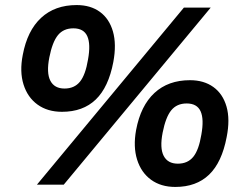

<svg xmlns="http://www.w3.org/2000/svg" viewBox="-20 -730 948 759"><path d="M126 0 707 -700H813L232 0ZM225 -288Q168 -288 128.5 -316.5Q89 -345 73 -396Q57 -447 70 -513Q88 -609 142.5 -659.5Q197 -710 283 -710Q338 -710 375 -683Q412 -656 426.5 -605.5Q441 -555 428 -485Q409 -385 358.5 -336.5Q308 -288 225 -288ZM235 -380Q274 -380 296 -407Q318 -434 328 -495Q339 -556 325 -587Q311 -618 270 -618Q231 -618 209 -591Q187 -564 175 -503Q163 -442 179 -411Q195 -380 235 -380ZM673 9Q616 9 577 -19.5Q538 -48 522 -99Q506 -150 518 -216Q536 -312 590.5 -362.5Q645 -413 731 -413Q786 -413 823.5 -386Q861 -359 875.5 -308.5Q890 -258 876 -188Q857 -88 806.5 -39.5Q756 9 673 9ZM683 -83Q722 -83 744 -110Q766 -137 776 -198Q787 -259 773 -290Q759 -321 718 -321Q679 -321 657 -294Q635 -267 623 -206Q611 -145 627 -114Q643 -83 683 -83Z"/></svg>

Font: REM Medium
Style: Italic
Weight: 500
Italic angle: -11°
Designer: Octavio Pardo
Foundry: Ashler Design
Version: Version 1.005;gftools[0.9.28]